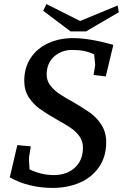

<svg xmlns="http://www.w3.org/2000/svg" viewBox="-20 -907 603 942"><path d="M28 -37 65 -195 131 -189Q130 -181 126 -157.5Q122 -134 122 -126Q122 -118 125 -76Q183 -48 244 -48Q308 -48 347.5 -84.5Q387 -121 387 -183Q387 -214 370 -238Q353 -262 327 -279.5Q301 -297 258 -321Q207 -350 175 -373Q143 -396 121 -430Q99 -464 99 -511Q99 -575 130.5 -622.5Q162 -670 216.5 -695Q271 -720 339 -720Q418 -720 536 -687L499 -532L439 -539Q447 -584 447 -590Q447 -593 442 -640Q417 -652 392 -657Q367 -662 334 -662Q282 -662 245.5 -629.5Q209 -597 209 -541Q209 -512 226 -489Q243 -466 267.5 -449Q292 -432 336 -408Q391 -376 423 -353Q455 -330 478 -294Q501 -258 501 -209Q501 -138 465.5 -87Q430 -36 370.5 -10.5Q311 15 238 15Q181 15 127 2Q73 -11 28 -37ZM373 -804 557 -880 563 -847 402 -753H326L192 -854L208 -887Z"/></svg>

Font: Andada Pro Medium
Style: Italic
Weight: 500
Italic angle: -7°
Designer: Carolina Giovagnoli
Foundry: Huerta Tipografica
Version: Version 3.005; ttfautohint (v1.8.4)